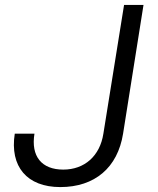

<svg xmlns="http://www.w3.org/2000/svg" viewBox="-20 -750 640 780"><path d="M225 10C365 10 458 -69 480 -207L563 -730H484L400 -207C386 -116 323 -61 237 -61C149 -61 105 -115 120 -207H40C19 -73 90 10 225 10Z"/></svg>

Font: JetBrains Mono Light
Style: Italic
Weight: 336
Italic angle: -9°
Monospace: yes
Designer: Philipp Nurullin, Konstantin Bulenkov
Foundry: JetBrains
Version: Version 2.305